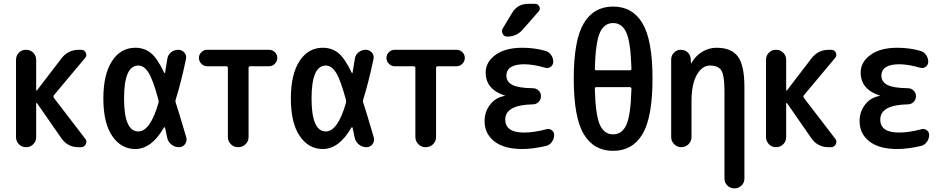

<svg xmlns="http://www.w3.org/2000/svg" viewBox="-20 -785 5040 1024"><path d="M65.4 -53.7V-465.8Q65.4 -488.3 80.6 -503.9Q95.7 -519.5 118.7 -519.5Q141.6 -519.5 157.2 -503.9Q172.9 -488.3 172.9 -465.8V-304.7Q172.9 -302.7 174.3 -302.2Q175.8 -301.8 177.7 -303.7L308.6 -474.6Q343.8 -519.5 400.4 -519.5H413.1Q429.7 -519.5 437.5 -504.4Q445.3 -489.3 433.6 -475.6L267.6 -277.3Q262.7 -270.5 267.6 -262.7L434.6 -44.9Q445.3 -32.2 437.5 -16.1Q429.7 0 413.1 0H398.4Q341.8 0 308.6 -45.9L177.7 -234.4Q175.8 -236.3 174.3 -235.4Q172.9 -234.4 172.9 -232.4V-53.7Q172.9 -31.2 157.2 -15.6Q141.6 0 118.7 0Q95.7 0 80.6 -16.1Q65.4 -32.2 65.4 -53.7Z M717.8 -435.5Q641.6 -435.5 641.6 -259.8Q641.6 -84 717.8 -84Q781.2 -84 825.2 -236.3Q827.1 -241.2 825.2 -252Q795.9 -360.4 772 -397.9Q748 -435.5 717.8 -435.5ZM701.2 9.8Q626 9.8 578.6 -59.6Q531.2 -128.9 531.2 -259.8Q531.2 -388.7 577.6 -459.5Q624 -530.3 701.2 -530.3Q749 -530.3 783.7 -502.9Q818.4 -475.6 855.5 -397.5Q856.4 -395.5 858.4 -395Q860.4 -394.5 860.4 -397.5Q867.2 -435.5 872.1 -469.7Q875 -492.2 892.1 -505.9Q909.2 -519.5 930.7 -519.5Q950.2 -519.5 963.4 -504.4Q976.6 -489.3 971.7 -468.8Q944.3 -339.8 917 -253.9Q914.1 -246.1 917 -238.3Q933.6 -188.5 973.6 -51.8Q978.5 -32.2 966.8 -16.1Q955.1 0 934.6 0Q911.1 0 893.1 -15.1Q875 -30.3 871.1 -52.7Q870.1 -58.6 866.2 -76.7Q862.3 -94.7 860.4 -103.5Q858.4 -109.4 853.5 -103.5Q788.1 9.8 701.2 9.8Z M1085 -431.6Q1067.4 -431.6 1054.2 -444.8Q1041 -458 1041 -476.1Q1041 -494.1 1054.2 -506.8Q1067.4 -519.5 1085 -519.5H1415Q1432.6 -519.5 1445.8 -506.8Q1459 -494.1 1459 -476.1Q1459 -458 1445.8 -444.8Q1432.6 -431.6 1415 -431.6H1314.5Q1306.6 -431.6 1305.7 -423.8V-54.7Q1305.7 -31.2 1289.6 -15.6Q1273.4 0 1250 0Q1226.6 0 1210.9 -16.1Q1195.3 -32.2 1195.3 -54.7V-423.8Q1195.3 -431.6 1185.5 -431.6Z M1717.8 -435.5Q1641.6 -435.5 1641.6 -259.8Q1641.6 -84 1717.8 -84Q1781.2 -84 1825.2 -236.3Q1827.1 -241.2 1825.2 -252Q1795.9 -360.4 1772 -397.9Q1748 -435.5 1717.8 -435.5ZM1701.2 9.8Q1626 9.8 1578.6 -59.6Q1531.2 -128.9 1531.2 -259.8Q1531.2 -388.7 1577.6 -459.5Q1624 -530.3 1701.2 -530.3Q1749 -530.3 1783.7 -502.9Q1818.4 -475.6 1855.5 -397.5Q1856.4 -395.5 1858.4 -395Q1860.4 -394.5 1860.4 -397.5Q1867.2 -435.5 1872.1 -469.7Q1875 -492.2 1892.1 -505.9Q1909.2 -519.5 1930.7 -519.5Q1950.2 -519.5 1963.4 -504.4Q1976.6 -489.3 1971.7 -468.8Q1944.3 -339.8 1917 -253.9Q1914.1 -246.1 1917 -238.3Q1933.6 -188.5 1973.6 -51.8Q1978.5 -32.2 1966.8 -16.1Q1955.1 0 1934.6 0Q1911.1 0 1893.1 -15.1Q1875 -30.3 1871.1 -52.7Q1870.1 -58.6 1866.2 -76.7Q1862.3 -94.7 1860.4 -103.5Q1858.4 -109.4 1853.5 -103.5Q1788.1 9.8 1701.2 9.8Z M2085 -431.6Q2067.4 -431.6 2054.2 -444.8Q2041 -458 2041 -476.1Q2041 -494.1 2054.2 -506.8Q2067.4 -519.5 2085 -519.5H2415Q2432.6 -519.5 2445.8 -506.8Q2459 -494.1 2459 -476.1Q2459 -458 2445.8 -444.8Q2432.6 -431.6 2415 -431.6H2314.5Q2306.6 -431.6 2305.7 -423.8V-54.7Q2305.7 -31.2 2289.6 -15.6Q2273.4 0 2250 0Q2226.6 0 2210.9 -16.1Q2195.3 -32.2 2195.3 -54.7V-423.8Q2195.3 -431.6 2185.5 -431.6Z M2671.9 -273.4Q2673.8 -273.4 2673.8 -274.4Q2673.8 -275.4 2671.9 -275.4Q2570.3 -308.6 2570.3 -398.4Q2570.3 -454.1 2622.6 -492.2Q2674.8 -530.3 2765.6 -530.3Q2831.1 -530.3 2888.7 -513.7Q2907.2 -508.8 2918.9 -492.2Q2930.7 -475.6 2930.7 -455.1Q2930.7 -439.5 2917.5 -429.2Q2904.3 -418.9 2887.7 -423.8Q2826.2 -441.4 2778.3 -442.4Q2681.6 -442.4 2680.7 -381.8Q2680.7 -348.6 2712.9 -332Q2745.1 -315.4 2822.3 -314.5Q2839.8 -314.5 2852.5 -302.2Q2865.2 -290 2865.2 -272Q2865.2 -253.9 2852.5 -241.2Q2839.8 -228.5 2822.3 -228.5Q2674.8 -225.6 2674.8 -147.5Q2674.8 -78.1 2774.4 -78.1Q2829.1 -78.1 2893.6 -95.7Q2909.2 -100.6 2922.4 -90.8Q2935.5 -81.1 2935.5 -65.4Q2935.5 -45.9 2923.8 -28.8Q2912.1 -11.7 2892.6 -6.8Q2821.3 9.8 2765.6 9.8Q2668.9 9.8 2616.7 -30.8Q2564.5 -71.3 2564.5 -139.6Q2564.5 -189.5 2594.2 -227.5Q2624 -265.6 2671.9 -273.4ZM2796.9 -764.6H2833Q2849.6 -764.6 2856.4 -750Q2863.3 -735.4 2851.6 -722.7L2767.6 -627Q2735.4 -589.8 2684.6 -589.8Q2668.9 -589.8 2661.1 -604.5Q2653.3 -619.1 2661.1 -632.8L2710.9 -715.8Q2740.2 -764.6 2796.9 -764.6Z M3160.2 -320.3Q3152.3 -320.3 3152.3 -311.5Q3156.2 -170.9 3179.2 -119.6Q3202.1 -68.4 3250 -68.4Q3297.9 -68.4 3320.8 -119.6Q3343.8 -170.9 3347.7 -311.5Q3347.7 -319.3 3339.8 -320.3ZM3152.3 -418Q3152.3 -410.2 3160.2 -410.2H3339.8Q3347.7 -410.2 3347.7 -418Q3343.8 -558.6 3320.8 -610.4Q3297.9 -662.1 3250 -662.1Q3202.1 -662.1 3179.2 -610.4Q3156.2 -558.6 3152.3 -418ZM3406.7 -69.8Q3353.5 19.5 3250 19.5Q3146.5 19.5 3093.3 -69.8Q3040 -159.2 3040 -365.2Q3040 -571.3 3093.3 -660.6Q3146.5 -750 3250 -750Q3353.5 -750 3406.7 -660.6Q3460 -571.3 3460 -365.2Q3460 -159.2 3406.7 -69.8Z M3559.6 -53.7V-467.8Q3559.6 -489.3 3574.7 -504.4Q3589.8 -519.5 3611.3 -519.5Q3633.8 -519.5 3648.4 -504.9Q3663.1 -490.2 3664.1 -467.8L3665 -448.2Q3665 -447.3 3666 -447.3Q3668 -447.3 3668 -449.2Q3689.5 -487.3 3725.1 -508.8Q3760.7 -530.3 3801.8 -530.3Q3880.9 -530.3 3915.5 -483.4Q3950.2 -436.5 3950.2 -320.3V167Q3950.2 189.5 3934.6 204.6Q3918.9 219.7 3897 219.7Q3875 219.7 3859.4 204.6Q3843.8 189.5 3843.8 167V-300.8Q3843.8 -382.8 3827.1 -409.2Q3810.5 -435.5 3766.6 -435.5Q3724.6 -435.5 3696.3 -385.7Q3668 -335.9 3668 -244.1V-53.7Q3668 -31.2 3651.9 -15.6Q3635.7 0 3613.8 0Q3591.8 0 3575.7 -16.1Q3559.6 -32.2 3559.6 -53.7Z M4065.4 -53.7V-465.8Q4065.4 -488.3 4080.6 -503.9Q4095.7 -519.5 4118.7 -519.5Q4141.6 -519.5 4157.2 -503.9Q4172.9 -488.3 4172.9 -465.8V-304.7Q4172.9 -302.7 4174.3 -302.2Q4175.8 -301.8 4177.7 -303.7L4308.6 -474.6Q4343.8 -519.5 4400.4 -519.5H4413.1Q4429.7 -519.5 4437.5 -504.4Q4445.3 -489.3 4433.6 -475.6L4267.6 -277.3Q4262.7 -270.5 4267.6 -262.7L4434.6 -44.9Q4445.3 -32.2 4437.5 -16.1Q4429.7 0 4413.1 0H4398.4Q4341.8 0 4308.6 -45.9L4177.7 -234.4Q4175.8 -236.3 4174.3 -235.4Q4172.9 -234.4 4172.9 -232.4V-53.7Q4172.9 -31.2 4157.2 -15.6Q4141.6 0 4118.7 0Q4095.7 0 4080.6 -16.1Q4065.4 -32.2 4065.4 -53.7Z M4671.9 -273.4Q4673.8 -273.4 4673.8 -274.4Q4673.8 -275.4 4671.9 -275.4Q4570.3 -308.6 4570.3 -398.4Q4570.3 -454.1 4622.6 -492.2Q4674.8 -530.3 4765.6 -530.3Q4831.1 -530.3 4888.7 -513.7Q4907.2 -508.8 4918.9 -492.2Q4930.7 -475.6 4930.7 -455.1Q4930.7 -439.5 4917.5 -429.2Q4904.3 -418.9 4887.7 -423.8Q4826.2 -441.4 4778.3 -442.4Q4681.6 -442.4 4680.7 -381.8Q4680.7 -348.6 4712.9 -332Q4745.1 -315.4 4822.3 -314.5Q4839.8 -314.5 4852.5 -302.2Q4865.2 -290 4865.2 -272Q4865.2 -253.9 4852.5 -241.2Q4839.8 -228.5 4822.3 -228.5Q4674.8 -225.6 4674.8 -147.5Q4674.8 -78.1 4774.4 -78.1Q4829.1 -78.1 4893.6 -95.7Q4909.2 -100.6 4922.4 -90.8Q4935.5 -81.1 4935.5 -65.4Q4935.5 -45.9 4923.8 -28.8Q4912.1 -11.7 4892.6 -6.8Q4821.3 9.8 4765.6 9.8Q4668.9 9.8 4616.7 -30.8Q4564.5 -71.3 4564.5 -139.6Q4564.5 -189.5 4594.2 -227.5Q4624 -265.6 4671.9 -273.4Z"/></svg>

Font: Rounded Mgen+ 1m medium
Style: Regular
Weight: 500
Designer: [Source Han Sans]
Ryoko NISHIZUKA  (kana & ideographs); Paul D. Hunt (Latin, Greek & Cyrillic); Wenlong ZHANG  (bopomofo
Version: Version 1.059.20150602